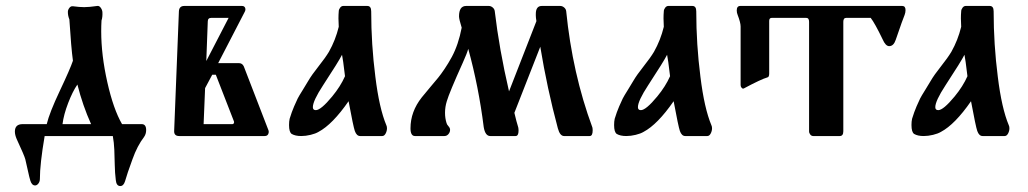

<svg xmlns="http://www.w3.org/2000/svg" viewBox="-20 -457 3455 645"><path d="M320 -352Q320 -272 340.5 -181Q361 -90 390 -40H456Q471 -40 471 -20Q471 -7 464 3Q441 33 425 78Q407 127 400 152Q395 168 384 168Q371 168 369 148Q366 124 365.5 97Q365 70 364 46Q363 22 359 0H130Q114 94 114 144Q114 153 109 159.5Q104 166 98 166Q87 166 82 150Q79 141 73.5 115.5Q68 90 65 78Q62 66 36 10Q30 -4 30 -15Q30 -40 56 -40H137Q146 -78 181 -152Q216 -226 225 -253Q219 -297 213 -392Q208 -404 208 -417Q208 -424 213 -430.5Q218 -437 225 -436Q247 -433 263 -433Q279 -433 307 -437Q313 -438 318 -431.5Q323 -425 324 -417Q325 -400 321 -388Q320 -371 320 -352ZM286 -40Q258 -102 240 -173Q224 -150 209 -111Q194 -72 190 -40Z M882 -19Q884 -13 881 -6.5Q878 0 869 0H582Q565 0 565 -16L581 -419Q582 -437 599 -437H793Q801 -437 803.5 -430.5Q806 -424 802 -417L713 -245H782Q794 -245 799 -234ZM766 -49 705 -206H693L669 -161L664 -40H761Q764 -40 765.5 -43Q767 -46 766 -49ZM748 -397H690Q678 -397 678 -385L673 -252Z M1214 -437Q1227 -437 1227 -419Q1227 -308 1241 -199Q1254 -93 1278 -36Q1280 -32 1280 -26Q1280 -17 1275.5 -8.5Q1271 0 1264 0H1190Q1178 0 1172 -17Q1167 -31 1151 -117Q1097 -39 1050 -14Q1040 -8 1023.5 -4Q1007 0 992 0Q972 0 960 -7Q951 -13 951 -37Q951 -49 953 -58Q960 -81 968 -99.5Q976 -118 980 -126Q984 -134 997.5 -155.5Q1011 -177 1016 -186Q1027 -205 1050 -234Q1073 -263 1085 -283Q1107 -322 1118 -367Q1117 -382 1117 -395Q1117 -408 1118 -419Q1118 -425 1122.5 -431Q1127 -437 1133 -437ZM1031 -97Q1031 -87 1041 -87Q1058 -87 1096 -133Q1124 -167 1139 -201Q1132 -260 1129 -273Q1118 -251 1065 -170Q1031 -118 1031 -97Z M1721 -29Q1722 -24 1722 -18Q1722 0 1712 0H1627Q1610 0 1605 -30Q1588 -166 1553 -293Q1549 -278 1535 -247Q1489 -145 1481 -117Q1475 -98 1475 -78Q1475 -60 1480 -44Q1481 -39 1486.5 -33Q1492 -27 1492 -21Q1492 -13 1486.5 -6.5Q1481 0 1473 0H1374Q1359 0 1359 -26Q1359 -82 1397 -130Q1409 -145 1426 -165Q1443 -185 1452 -196Q1461 -207 1473.5 -225.5Q1486 -244 1498 -266Q1520 -307 1531 -364Q1522 -393 1522 -402Q1522 -437 1546 -437H1622Q1629 -437 1635 -432Q1641 -427 1642 -420Q1657 -292 1690 -150L1782 -386Q1780 -398 1780 -405Q1780 -408 1780 -410Q1780 -437 1800 -437H1862Q1869 -437 1875 -432Q1881 -427 1882 -420Q1903 -210 1970 -29Q1971 -25 1971 -19Q1971 0 1961 0H1875Q1861 0 1854 -26Q1818 -160 1795 -300L1708 -78Q1715 -48 1721 -29Z M2306 -437Q2319 -437 2319 -419Q2319 -308 2333 -199Q2346 -93 2370 -36Q2372 -32 2372 -26Q2372 -17 2367.5 -8.5Q2363 0 2356 0H2282Q2270 0 2264 -17Q2259 -31 2243 -117Q2189 -39 2142 -14Q2132 -8 2115.5 -4Q2099 0 2084 0Q2064 0 2052 -7Q2043 -13 2043 -37Q2043 -49 2045 -58Q2052 -81 2060 -99.5Q2068 -118 2072 -126Q2076 -134 2089.5 -155.5Q2103 -177 2108 -186Q2119 -205 2142 -234Q2165 -263 2177 -283Q2199 -322 2210 -367Q2209 -382 2209 -395Q2209 -408 2210 -419Q2210 -425 2214.5 -431Q2219 -437 2225 -437ZM2123 -97Q2123 -87 2133 -87Q2150 -87 2188 -133Q2216 -167 2231 -201Q2224 -260 2221 -273Q2210 -251 2157 -170Q2123 -118 2123 -97Z M2458 -407Q2455 -414 2455 -422Q2455 -437 2467 -437H3011Q3022 -437 3022 -423Q3022 -415 3019 -407Q3014 -396 2989 -323Q2982 -302 2967 -302Q2955 -302 2945 -325Q2919 -379 2905 -397H2823Q2813 -397 2813 -384V-16Q2813 0 2801 0H2712Q2706 0 2702 -5Q2698 -10 2698 -16V-384Q2698 -397 2688 -397H2573Q2564 -397 2564 -387V-210Q2564 -198 2558 -197Q2537 -191 2479 -160Q2475 -158 2471.5 -162Q2468 -166 2468 -171V-368Q2468 -381 2458 -407Z M3305 -437Q3318 -437 3318 -419Q3318 -308 3332 -199Q3345 -93 3369 -36Q3371 -32 3371 -26Q3371 -17 3366.5 -8.5Q3362 0 3355 0H3281Q3269 0 3263 -17Q3258 -31 3242 -117Q3188 -39 3141 -14Q3131 -8 3114.5 -4Q3098 0 3083 0Q3063 0 3051 -7Q3042 -13 3042 -37Q3042 -49 3044 -58Q3051 -81 3059 -99.5Q3067 -118 3071 -126Q3075 -134 3088.5 -155.5Q3102 -177 3107 -186Q3118 -205 3141 -234Q3164 -263 3176 -283Q3198 -322 3209 -367Q3208 -382 3208 -395Q3208 -408 3209 -419Q3209 -425 3213.5 -431Q3218 -437 3224 -437ZM3122 -97Q3122 -87 3132 -87Q3149 -87 3187 -133Q3215 -167 3230 -201Q3223 -260 3220 -273Q3209 -251 3156 -170Q3122 -118 3122 -97Z"/></svg>

Font: Triodion Unicode
Style: Normal
Weight: 400
Version: Version 1.1